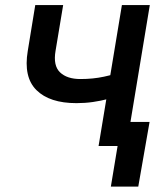

<svg xmlns="http://www.w3.org/2000/svg" viewBox="-20 -562 641 739"><path d="M274.4 -165Q170.9 -165 120.4 -215.1Q69.8 -265.1 86.9 -366.2L115.7 -542.5H223.1L193.8 -366.2Q184.1 -309.6 210.9 -283.7Q237.8 -257.8 289.6 -257.8Q337.9 -257.8 379.9 -266.8Q421.9 -275.9 467.3 -291L451.7 -198.2Q425.8 -189 397 -181.4Q368.2 -173.8 337.6 -169.4Q307.1 -165 274.4 -165ZM359.4 0 449.2 -542.5H556.6L466.8 0ZM406.7 156.2 432.6 0H394L409.2 -92.8H555.7L512.2 156.2Z"/></svg>

Font: Inter 16pt Medium
Style: Italic
Weight: 500
Italic angle: -9.3988°
Version: Version 4.001;git-66647c0bb